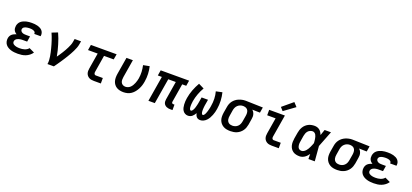

<svg xmlns="http://www.w3.org/2000/svg" viewBox="40 -1903 6520 3042"><g transform="rotate(20 3300.0 -382.0)"><path d="M271 8Q241 8 212 5Q183 2 156 -6Q129 -14 105 -28Q81 -42 64 -63.5Q47 -85 40.5 -113.5Q34 -142 39 -171Q42 -190 51.5 -208.5Q61 -227 77 -240Q93 -253 111.5 -261.5Q130 -270 149 -276Q133 -285 120.5 -297.5Q108 -310 100.5 -326Q93 -342 91.5 -361Q90 -380 93 -399Q97 -421 108.5 -442.5Q120 -464 139 -479Q158 -494 180 -503.5Q202 -513 224.5 -518.5Q247 -524 269.5 -526Q292 -528 315 -528Q340 -528 364.5 -526Q389 -524 412.5 -517.5Q436 -511 457 -500.5Q478 -490 493.5 -472.5Q509 -455 515.5 -432Q522 -409 518 -384Q518 -382 517.5 -380.5Q517 -379 517 -377H410Q410 -377 410 -378Q410 -379 410 -379Q412 -390 408 -400Q404 -410 396 -416Q388 -422 378 -426Q368 -430 358 -432Q348 -434 337 -435Q326 -436 315 -436Q304 -436 292.5 -435Q281 -434 270 -432.5Q259 -431 247.5 -427.5Q236 -424 225.5 -418.5Q215 -413 207.5 -403Q200 -393 198 -382Q195 -364 204.5 -350Q214 -336 229 -328.5Q244 -321 261 -319Q278 -317 296 -317H361L346 -224H281Q268 -224 254.5 -223.5Q241 -223 228 -220.5Q215 -218 201.5 -214Q188 -210 176 -202.5Q164 -195 155.5 -183.5Q147 -172 145 -159Q142 -144 147.5 -131Q153 -118 163.5 -110Q174 -102 187 -97Q200 -92 214 -89Q228 -86 242.5 -85Q257 -84 271 -84Q291 -84 310.5 -86.5Q330 -89 349.5 -95Q369 -101 387 -112Q405 -123 418 -140L507 -98Q488 -69 460 -47.5Q432 -26 400.5 -13.5Q369 -1 336 3.5Q303 8 271 8Z M770 0Q776 -33 774 -65.5Q772 -98 767 -129.5Q762 -161 755 -192Q748 -223 740 -253.5Q732 -284 723.5 -314Q715 -344 705 -373.5Q695 -403 684 -432.5Q673 -462 660 -490L757 -528Q777 -485 793.5 -440Q810 -395 823.5 -349Q837 -303 849 -256Q861 -209 869 -161Q886 -185 902.5 -209.5Q919 -234 934.5 -259Q950 -284 964.5 -309.5Q979 -335 991.5 -361Q1004 -387 1015 -414Q1026 -441 1030 -468L1039 -520H1147L1138 -468Q1133 -436 1121 -405Q1109 -374 1094.5 -344Q1080 -314 1063.5 -284.5Q1047 -255 1029.5 -226Q1012 -197 993.5 -168.5Q975 -140 956 -111.5Q937 -83 917.5 -55.5Q898 -28 878 0Z M1552 0Q1530 0 1509 -3.5Q1488 -7 1470 -17Q1452 -27 1439 -42.5Q1426 -58 1419.5 -77.5Q1413 -97 1413 -118.5Q1413 -140 1417 -162L1461 -428H1298L1313 -520H1747L1731 -428H1568L1522 -147Q1520 -138 1520 -128.5Q1520 -119 1523.5 -110.5Q1527 -102 1535 -97Q1543 -92 1552 -92H1670V0Z M2051 8Q2020 8 1990 1.5Q1960 -5 1935.5 -20Q1911 -35 1893.5 -58.5Q1876 -82 1868 -110.5Q1860 -139 1860 -170Q1860 -201 1865 -232L1913 -520H2021L1971 -217Q1967 -193 1967.5 -169.5Q1968 -146 1978 -126Q1988 -106 2008 -95Q2028 -84 2052 -84Q2074 -84 2096 -93Q2118 -102 2134.5 -118.5Q2151 -135 2163 -155.5Q2175 -176 2183.5 -197Q2192 -218 2198 -239.5Q2204 -261 2208 -283Q2217 -339 2214 -394Q2211 -449 2199 -502L2304 -522Q2318 -462 2321 -398Q2324 -334 2313 -268Q2308 -235 2298 -202Q2288 -169 2272 -138Q2256 -107 2233.5 -78.5Q2211 -50 2181.5 -29.5Q2152 -9 2118 -0.5Q2084 8 2051 8Z M2847 8Q2829 8 2812 5.5Q2795 3 2779.5 -4Q2764 -11 2751.5 -22.5Q2739 -34 2732.5 -49Q2726 -64 2725 -82Q2724 -100 2727 -118L2778 -428H2651L2580 0H2472L2543 -428H2475L2490 -520H2969L2954 -428H2886L2835 -118Q2834 -111 2834.5 -104.5Q2835 -98 2839 -93Q2843 -88 2849.5 -86Q2856 -84 2863 -84H2881V8Z M3140 8Q3112 8 3089 -5Q3066 -18 3052 -39.5Q3038 -61 3032 -87Q3026 -113 3024.5 -140Q3023 -167 3024.5 -194.5Q3026 -222 3031 -250Q3043 -322 3069.5 -392Q3096 -462 3134 -528L3227 -482Q3193 -424 3170 -361.5Q3147 -299 3136 -236Q3135 -225 3133.5 -214.5Q3132 -204 3131 -193.5Q3130 -183 3129.5 -173Q3129 -163 3129 -152.5Q3129 -142 3130 -131.5Q3131 -121 3133 -111.5Q3135 -102 3141 -93Q3147 -84 3157 -84Q3167 -84 3175 -92Q3183 -100 3188 -108.5Q3193 -117 3197.5 -126.5Q3202 -136 3205.5 -145.5Q3209 -155 3211.5 -164.5Q3214 -174 3216.5 -183.5Q3219 -193 3221.5 -202.5Q3224 -212 3226 -221.5Q3228 -231 3229.5 -240.5Q3231 -250 3233 -260L3246 -338H3354L3341 -260Q3339 -250 3337.5 -240.5Q3336 -231 3335 -221.5Q3334 -212 3333 -202.5Q3332 -193 3331.5 -183.5Q3331 -174 3330.5 -164.5Q3330 -155 3330.5 -145.5Q3331 -136 3332 -127Q3333 -118 3335 -109Q3337 -100 3342.5 -92Q3348 -84 3358 -84Q3367 -84 3375 -92Q3383 -100 3388 -109Q3393 -118 3397 -127.5Q3401 -137 3404.5 -146.5Q3408 -156 3411 -165.5Q3414 -175 3416.5 -185Q3419 -195 3421.5 -204.5Q3424 -214 3426 -223.5Q3428 -233 3430 -243Q3432 -253 3433 -263Q3444 -325 3442 -387Q3440 -449 3424 -506L3528 -528Q3544 -462 3547.5 -392Q3551 -322 3539 -250Q3535 -222 3527.5 -194.5Q3520 -167 3509.5 -140Q3499 -113 3484 -87Q3469 -61 3448.5 -39.5Q3428 -18 3400.5 -5Q3373 8 3345 8Q3327 8 3311 2Q3295 -4 3284 -16.5Q3273 -29 3266.5 -44.5Q3260 -60 3256 -77Q3247 -60 3235.5 -44.5Q3224 -29 3209 -16.5Q3194 -4 3175.5 2Q3157 8 3140 8Z M3855 8Q3823 8 3792 2.5Q3761 -3 3735 -18Q3709 -33 3690 -56Q3671 -79 3661.5 -107.5Q3652 -136 3652 -168Q3652 -200 3657 -232L3674 -332Q3678 -359 3688 -385.5Q3698 -412 3715.5 -435Q3733 -458 3756.5 -476Q3780 -494 3806.5 -505Q3833 -516 3860.5 -522Q3888 -528 3914 -528Q3919 -528 3923 -528Q3927 -528 3931 -528L4212 -520L4197 -428L4066 -431Q4081 -419 4091 -403Q4101 -387 4106.5 -368Q4112 -349 4112 -329Q4112 -309 4108 -288L4092 -188Q4087 -161 4077.5 -134.5Q4068 -108 4051.5 -84.5Q4035 -61 4012.5 -42.5Q3990 -24 3963.5 -12.5Q3937 -1 3909.5 3.5Q3882 8 3856 8ZM3856 -84Q3879 -84 3902.5 -92Q3926 -100 3944.5 -117.5Q3963 -135 3972.5 -157.5Q3982 -180 3986 -203L4003 -303Q4007 -326 4006 -349.5Q4005 -373 3995.5 -392.5Q3986 -412 3966.5 -423Q3947 -434 3924 -435L3916 -436Q3914 -436 3912 -436Q3910 -436 3908 -436Q3885 -436 3862 -427Q3839 -418 3821 -401Q3803 -384 3793 -362Q3783 -340 3779 -317L3763 -217Q3760 -200 3759.5 -183.5Q3759 -167 3762.5 -151.5Q3766 -136 3774 -123Q3782 -110 3794.5 -101Q3807 -92 3823 -88Q3839 -84 3856 -84Q3856 -84 3856 -84Q3856 -84 3856 -84Z M4552 0Q4530 0 4509 -3.5Q4488 -7 4470 -17Q4452 -27 4439 -42.5Q4426 -58 4419.5 -77.5Q4413 -97 4413 -118.5Q4413 -140 4417 -162L4461 -428H4319V-520H4584L4522 -147Q4520 -138 4520 -128.5Q4520 -119 4523.5 -110.5Q4527 -102 4535 -97Q4543 -92 4552 -92H4670V0ZM4526 -573 4478 -627 4652 -772 4711 -708Z M5021 8Q4991 8 4962 1.5Q4933 -5 4910 -21Q4887 -37 4871.5 -61Q4856 -85 4849.5 -113Q4843 -141 4843.5 -171.5Q4844 -202 4849 -232L4866 -332Q4870 -358 4878.5 -383Q4887 -408 4901 -431.5Q4915 -455 4935.5 -474Q4956 -493 4980.5 -505.5Q5005 -518 5031.5 -523Q5058 -528 5083 -528Q5108 -528 5130.5 -520.5Q5153 -513 5170.5 -498.5Q5188 -484 5200 -464Q5212 -444 5221 -423Q5229 -447 5237 -471.5Q5245 -496 5254 -520H5361Q5334 -453 5308.5 -385.5Q5283 -318 5256 -251Q5262 -189 5266.5 -126Q5271 -63 5277 0H5170Q5169 -21 5169 -42.5Q5169 -64 5169 -85Q5156 -66 5140 -49Q5124 -32 5105 -19Q5086 -6 5064 1Q5042 8 5021 8ZM5021 -84Q5040 -84 5058.5 -95Q5077 -106 5091 -121.5Q5105 -137 5115.5 -155Q5126 -173 5135 -191.5Q5144 -210 5151.5 -228.5Q5159 -247 5166 -266Q5165 -283 5163.5 -301Q5162 -319 5159 -336Q5156 -353 5151.5 -370Q5147 -387 5138.5 -401.5Q5130 -416 5115.5 -426Q5101 -436 5083 -436Q5062 -436 5040.5 -426Q5019 -416 5004.5 -398.5Q4990 -381 4982.5 -359.5Q4975 -338 4971 -317L4955 -217Q4952 -202 4951 -187Q4950 -172 4951.5 -157.5Q4953 -143 4957.5 -129.5Q4962 -116 4970.5 -105.5Q4979 -95 4992.5 -89.5Q5006 -84 5021 -84Z M5655 8Q5623 8 5592 2.5Q5561 -3 5535 -18Q5509 -33 5490 -56Q5471 -79 5461.5 -107.5Q5452 -136 5452 -168Q5452 -200 5457 -232L5474 -332Q5478 -359 5488 -385.5Q5498 -412 5515.5 -435Q5533 -458 5556.5 -476Q5580 -494 5606.5 -505Q5633 -516 5660.5 -522Q5688 -528 5714 -528Q5719 -528 5723 -528Q5727 -528 5731 -528L6012 -520L5997 -428L5866 -431Q5881 -419 5891 -403Q5901 -387 5906.5 -368Q5912 -349 5912 -329Q5912 -309 5908 -288L5892 -188Q5887 -161 5877.5 -134.5Q5868 -108 5851.5 -84.5Q5835 -61 5812.5 -42.5Q5790 -24 5763.5 -12.5Q5737 -1 5709.5 3.5Q5682 8 5656 8ZM5656 -84Q5679 -84 5702.5 -92Q5726 -100 5744.5 -117.5Q5763 -135 5772.5 -157.5Q5782 -180 5786 -203L5803 -303Q5807 -326 5806 -349.5Q5805 -373 5795.5 -392.5Q5786 -412 5766.5 -423Q5747 -434 5724 -435L5716 -436Q5714 -436 5712 -436Q5710 -436 5708 -436Q5685 -436 5662 -427Q5639 -418 5621 -401Q5603 -384 5593 -362Q5583 -340 5579 -317L5563 -217Q5560 -200 5559.5 -183.5Q5559 -167 5562.5 -151.5Q5566 -136 5574 -123Q5582 -110 5594.5 -101Q5607 -92 5623 -88Q5639 -84 5656 -84Q5656 -84 5656 -84Q5656 -84 5656 -84Z M6271 8Q6241 8 6212 5Q6183 2 6156 -6Q6129 -14 6105 -28Q6081 -42 6064 -63.5Q6047 -85 6040.5 -113.5Q6034 -142 6039 -171Q6042 -190 6051.5 -208.5Q6061 -227 6077 -240Q6093 -253 6111.5 -261.5Q6130 -270 6149 -276Q6133 -285 6120.5 -297.5Q6108 -310 6100.5 -326Q6093 -342 6091.5 -361Q6090 -380 6093 -399Q6097 -421 6108.5 -442.5Q6120 -464 6139 -479Q6158 -494 6180 -503.5Q6202 -513 6224.5 -518.5Q6247 -524 6269.5 -526Q6292 -528 6315 -528Q6340 -528 6364.5 -526Q6389 -524 6412.5 -517.5Q6436 -511 6457 -500.5Q6478 -490 6493.5 -472.5Q6509 -455 6515.5 -432Q6522 -409 6518 -384Q6518 -382 6517.5 -380.5Q6517 -379 6517 -377H6410Q6410 -377 6410 -378Q6410 -379 6410 -379Q6412 -390 6408 -400Q6404 -410 6396 -416Q6388 -422 6378 -426Q6368 -430 6358 -432Q6348 -434 6337 -435Q6326 -436 6315 -436Q6304 -436 6292.5 -435Q6281 -434 6270 -432.5Q6259 -431 6247.5 -427.5Q6236 -424 6225.5 -418.5Q6215 -413 6207.5 -403Q6200 -393 6198 -382Q6195 -364 6204.5 -350Q6214 -336 6229 -328.5Q6244 -321 6261 -319Q6278 -317 6296 -317H6361L6346 -224H6281Q6268 -224 6254.5 -223.5Q6241 -223 6228 -220.5Q6215 -218 6201.5 -214Q6188 -210 6176 -202.5Q6164 -195 6155.5 -183.5Q6147 -172 6145 -159Q6142 -144 6147.5 -131Q6153 -118 6163.5 -110Q6174 -102 6187 -97Q6200 -92 6214 -89Q6228 -86 6242.5 -85Q6257 -84 6271 -84Q6291 -84 6310.5 -86.5Q6330 -89 6349.5 -95Q6369 -101 6387 -112Q6405 -123 6418 -140L6507 -98Q6488 -69 6460 -47.5Q6432 -26 6400.5 -13.5Q6369 -1 6336 3.5Q6303 8 6271 8Z"/></g></svg>

Font: Iosevka SS04 Semibold Extended
Style: Italic
Weight: 600
Width: 7
Italic angle: -9°
Monospace: yes
Designer: Belleve Invis
Foundry: Belleve Invis
Version: Version 19.0.0; ttfautohint (v1.8.4)